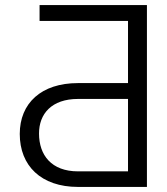

<svg xmlns="http://www.w3.org/2000/svg" viewBox="-20 -737 657 757"><path d="M559.3 0V-717H136V-654.5H484.7V-409.4H287.6C142.4 -409.4 57.9 -329.9 57.9 -208.8C57.9 -83.8 141.7 0 287.6 0ZM484.7 -61.4H287.6C182.5 -61.4 133.9 -125.7 133.9 -210.2C133.5 -288.4 183.9 -346.9 287.6 -346.9H484.7Z"/></svg>

Font: Karasuma Gothic
Style: Light
Weight: 300
Designer: Rasmus Andersson / Ryoko Nishizuka
Foundry: rsms
Version: Version 1.00